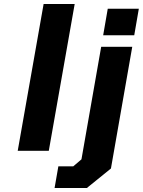

<svg xmlns="http://www.w3.org/2000/svg" viewBox="-20 -757 717 964"><path d="M69 0 199 -737H355L225 0ZM498 -580 521 -713H677L654 -580ZM254 187 273 78H348L389 43L488 -522H644L537 89L416 187Z"/></svg>

Font: Tomorrow SemiBold
Style: Italic
Weight: 600
Italic angle: -10°
Designer: Tony de Marco, Monica Rizzolli
Foundry: Just in Type
Version: Version 2.002